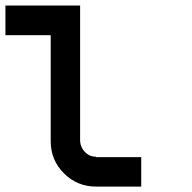

<svg xmlns="http://www.w3.org/2000/svg" viewBox="-20 -687 707 707"><path d="M333.3 0Q264.2 0 215.4 -48.8Q166.7 -97.5 166.7 -166.7V-557.5H0V-666.7H275V-166.7Q276.7 -144.2 292.9 -127.1Q309.2 -110 333.3 -110V-108.3H500V0Z"/></svg>

Font: 0xA000-Squareish-Mono
Style: Squareish-Mono-Bold
Weight: 700
Version: Version 0.1